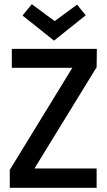

<svg xmlns="http://www.w3.org/2000/svg" viewBox="-20 -891 506 911"><path d="M143.6 -91.8 438.5 -572.3 439.5 -659.2H36.1V-569.3H323.2L26.4 -85V0H438.5V-91.8ZM236.3 -698.2 386.7 -818.4 345.7 -869.1 239.3 -791 130.9 -871.1 86.9 -817.4Z"/></svg>

Font: Yaldevi Colombo SemiBold
Style: Regular
Weight: 600
Designer: Sol Matas, Denzil Rajitha, Kosala Senevirathne and Pathum Egodawatta
Foundry: Mooniak
Version: Version 1.020 ; ttfautohint (v1.6)